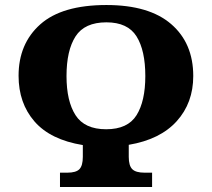

<svg xmlns="http://www.w3.org/2000/svg" viewBox="-20 -745 844 765"><path d="M219 0V-57H248Q283 -57 296.5 -71Q310 -85 310 -120V-167Q181 -188 117.5 -261Q54 -334 54 -443Q54 -571 140.5 -648Q227 -725 404 -725Q574 -725 662 -649Q750 -573 750 -442Q750 -335 684 -262Q618 -189 493 -168V-120Q493 -85 507 -71Q521 -57 556 -57H586V0ZM403 -230Q489 -230 524 -286Q559 -342 559 -442Q559 -544 524 -600Q489 -656 404 -656Q317 -656 281 -600Q245 -544 245 -442Q245 -342 281 -286Q317 -230 403 -230Z"/></svg>

Font: Noto Serif ExtraBold
Style: Regular
Weight: 800
Designer: Monotype Design Team
Foundry: Monotype Imaging Inc.
Version: Version 2.014